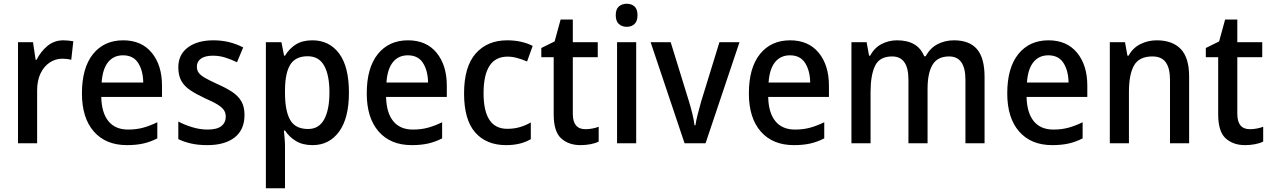

<svg xmlns="http://www.w3.org/2000/svg" viewBox="-20 -857 6779 1024"><path d="M318 -642Q331 -642 345 -640.5Q359 -639 371 -637L360 -538Q350 -541 337 -542.5Q324 -544 313 -544Q276 -544 245 -523.5Q214 -503 196 -465Q178 -427 178 -375V-93H76V-632H156L170 -538H175Q197 -582 233 -612Q269 -642 318 -642Z M637 -642Q735 -642 789.5 -575.5Q844 -509 844 -400V-340H520Q522 -255 558.5 -210.5Q595 -166 663 -166Q707 -166 743.5 -176Q780 -186 819 -205V-119Q782 -100 744 -91.5Q706 -83 657 -83Q544 -83 480.5 -155.5Q417 -228 417 -359Q417 -495 476 -568.5Q535 -642 637 -642ZM636 -562Q586 -562 556.5 -525.5Q527 -489 522 -417H744Q743 -480 717 -521Q691 -562 636 -562Z M1284 -244Q1284 -165 1231.5 -124Q1179 -83 1086 -83Q1037 -83 999.5 -91.5Q962 -100 931 -115V-209Q962 -192 1004 -179Q1046 -166 1087 -166Q1137 -166 1160.5 -184.5Q1184 -203 1184 -235Q1184 -254 1175 -268.5Q1166 -283 1142.5 -298Q1119 -313 1073 -333Q1028 -354 996 -375Q964 -396 947.5 -425Q931 -454 931 -498Q931 -566 982 -604Q1033 -642 1118 -642Q1162 -642 1201 -632.5Q1240 -623 1277 -604L1244 -525Q1213 -540 1181.5 -550Q1150 -560 1115 -560Q1074 -560 1052 -544.5Q1030 -529 1030 -502Q1030 -482 1040 -468.5Q1050 -455 1074.5 -441Q1099 -427 1143 -407Q1186 -388 1218 -367Q1250 -346 1267 -317Q1284 -288 1284 -244Z M1646 -642Q1736 -642 1788.5 -572Q1841 -502 1841 -363Q1841 -227 1788.5 -155Q1736 -83 1647 -83Q1594 -83 1558 -105Q1522 -127 1500 -161H1494Q1496 -141 1498 -118.5Q1500 -96 1500 -79V147H1398V-632H1481L1495 -560H1500Q1523 -598 1558 -620Q1593 -642 1646 -642ZM1621 -557Q1557 -557 1529 -513.5Q1501 -470 1500 -380V-361Q1500 -266 1527.5 -217.5Q1555 -169 1623 -169Q1681 -169 1709 -220.5Q1737 -272 1737 -364Q1737 -456 1709 -506.5Q1681 -557 1621 -557Z M2156 -642Q2254 -642 2308.5 -575.5Q2363 -509 2363 -400V-340H2039Q2041 -255 2077.5 -210.5Q2114 -166 2182 -166Q2226 -166 2262.5 -176Q2299 -186 2338 -205V-119Q2301 -100 2263 -91.5Q2225 -83 2176 -83Q2063 -83 1999.5 -155.5Q1936 -228 1936 -359Q1936 -495 1995 -568.5Q2054 -642 2156 -642ZM2155 -562Q2105 -562 2075.5 -525.5Q2046 -489 2041 -417H2263Q2262 -480 2236 -521Q2210 -562 2155 -562Z M2679 -83Q2574 -83 2514.5 -150.5Q2455 -218 2455 -359Q2455 -501 2517 -571.5Q2579 -642 2685 -642Q2727 -642 2762 -633.5Q2797 -625 2821 -612L2791 -529Q2766 -540 2739 -547.5Q2712 -555 2687 -555Q2559 -555 2559 -360Q2559 -170 2685 -170Q2722 -170 2752.5 -179Q2783 -188 2811 -204V-115Q2758 -83 2679 -83Z M3102 -168Q3120 -168 3139 -171.5Q3158 -175 3173 -181V-102Q3156 -93 3130 -88Q3104 -83 3076 -83Q3013 -83 2973 -119Q2933 -155 2933 -247V-552H2867V-601L2938 -636L2970 -753H3035V-632H3168V-552H3035V-250Q3035 -168 3102 -168Z M3323 -837Q3348 -837 3364 -822.5Q3380 -808 3380 -776Q3380 -744 3364 -729Q3348 -714 3323 -714Q3297 -714 3280.5 -729Q3264 -744 3264 -776Q3264 -808 3280.5 -822.5Q3297 -837 3323 -837ZM3373 -632V-93H3271V-632Z M3631 -93 3450 -632H3557L3653 -321Q3663 -289 3672 -253Q3681 -217 3684 -189H3689Q3692 -212 3701 -247Q3710 -282 3719 -314L3817 -632H3924L3743 -93Z M4194 -642Q4292 -642 4346.5 -575.5Q4401 -509 4401 -400V-340H4077Q4079 -255 4115.5 -210.5Q4152 -166 4220 -166Q4264 -166 4300.5 -176Q4337 -186 4376 -205V-119Q4339 -100 4301 -91.5Q4263 -83 4214 -83Q4101 -83 4037.5 -155.5Q3974 -228 3974 -359Q3974 -495 4033 -568.5Q4092 -642 4194 -642ZM4193 -562Q4143 -562 4113.5 -525.5Q4084 -489 4079 -417H4301Q4300 -480 4274 -521Q4248 -562 4193 -562Z M5068 -642Q5150 -642 5190.5 -595Q5231 -548 5231 -447V-93H5129V-431Q5129 -556 5042 -556Q4980 -556 4953.5 -511.5Q4927 -467 4927 -383V-93H4825V-432Q4825 -556 4738 -556Q4671 -556 4647 -506Q4623 -456 4623 -366V-93H4521V-632H4602L4615 -560H4621Q4643 -602 4681.5 -622Q4720 -642 4764 -642Q4875 -642 4909 -557H4917Q4941 -601 4980.5 -621.5Q5020 -642 5068 -642Z M5572 -642Q5670 -642 5724.5 -575.5Q5779 -509 5779 -400V-340H5455Q5457 -255 5493.5 -210.5Q5530 -166 5598 -166Q5642 -166 5678.5 -176Q5715 -186 5754 -205V-119Q5717 -100 5679 -91.5Q5641 -83 5592 -83Q5479 -83 5415.5 -155.5Q5352 -228 5352 -359Q5352 -495 5411 -568.5Q5470 -642 5572 -642ZM5571 -562Q5521 -562 5491.5 -525.5Q5462 -489 5457 -417H5679Q5678 -480 5652 -521Q5626 -562 5571 -562Z M6149 -642Q6233 -642 6277.5 -595.5Q6322 -549 6322 -449V-93H6220V-431Q6220 -493 6197.5 -524.5Q6175 -556 6126 -556Q6056 -556 6028.5 -508.5Q6001 -461 6001 -366V-93H5899V-632H5980L5993 -560H5999Q6022 -602 6062.5 -622Q6103 -642 6149 -642Z M6646 -168Q6664 -168 6683 -171.5Q6702 -175 6717 -181V-102Q6700 -93 6674 -88Q6648 -83 6620 -83Q6557 -83 6517 -119Q6477 -155 6477 -247V-552H6411V-601L6482 -636L6514 -753H6579V-632H6712V-552H6579V-250Q6579 -168 6646 -168Z"/></svg>

Font: Noto Sans Telugu UI SemiCondensed Medium
Style: Regular
Weight: 500
Width: 4
Designer: Jelle Bosma - Monotype Design Team
Foundry: Monotype Imaging Inc.
Version: Version 2.005; ttfautohint (v1.8.4.7-5d5b)